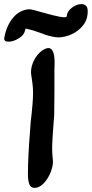

<svg xmlns="http://www.w3.org/2000/svg" viewBox="-61 -948 447 935"><path d="M197 -162Q197 -137 184.5 -106.5Q172 -76 151 -54.5Q130 -33 107 -33Q88 -33 81.5 -51.5Q75 -70 75 -99Q75 -184 86 -318Q86 -329 88 -349Q89 -364 93 -394Q94 -404 97 -436.5Q100 -469 100 -496Q100 -520 97 -542L94 -564Q90 -586 90 -596Q90 -625 104.5 -654Q119 -683 143 -701Q162 -714 175 -714Q205 -714 205 -640L204 -606V-497Q204 -425 203 -389Q202 -367 198 -321Q197 -308 195 -278Q193 -248 193 -224Q193 -199 196 -173ZM335 -928Q349 -928 357.5 -920Q366 -912 366 -895Q367 -854 344 -825Q321 -796 287.5 -781Q254 -766 223 -766Q214 -766 210 -767Q180 -770 132 -789Q107 -798 100 -800L64 -809L60 -797Q56 -777 30 -761Q4 -745 -19 -745Q-44 -745 -40 -765Q-29 -824 3 -862Q35 -900 81 -903Q94 -903 147 -887Q157 -884 196 -874Q235 -864 252 -864Q264 -864 264 -869Q265 -892 288.5 -910Q312 -928 335 -928Z"/></svg>

Font: Sedgwick Ave Display
Style: Regular
Weight: 400
Designer: Kevin Burke, Pedro Vergani
Foundry: Google, Inc.
Version: Version 1.000